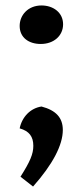

<svg xmlns="http://www.w3.org/2000/svg" viewBox="-20 -520 304 703"><path d="M52 -50C87 -40 102 -20 102 14C102 44 90 72 55 127L101 163C173 82 210 11 210 -44C210 -89 185 -116 132 -130C92 -124 61 -93 52 -50ZM52 -425C52 -382 86 -359 129 -359C178 -359 211 -390 211 -431C211 -474 175 -500 132 -500C83 -500 52 -465 52 -425Z"/></svg>

Font: CantoraOne
Style: Regular
Weight: 400
Designer: Pablo Impallari, Rodrigo Fuenzalida
Foundry: Pablo Impallari
Version: Version 1.001